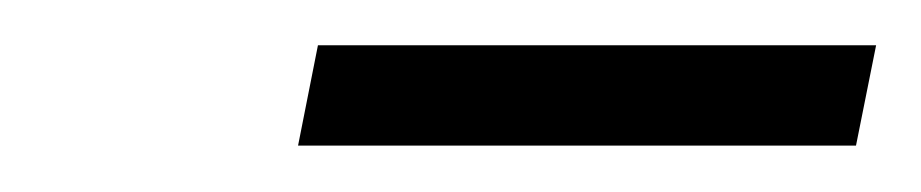

<svg xmlns="http://www.w3.org/2000/svg" viewBox="-20 -718 403 84"><path d="M363.3 -698.2 354.5 -654.3H110.4L119.1 -698.2Z"/></svg>

Font: Sansation Light
Style: Light Italic
Weight: 300
Designer: Bernd Montag
Version: Version 1.301